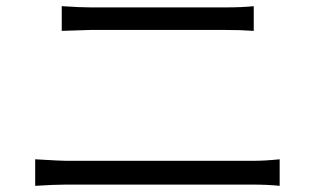

<svg xmlns="http://www.w3.org/2000/svg" viewBox="-20 -666 1040 622"><path d="M180 -646Q242 -642 275 -642H706Q766 -642 802 -646V-566Q762 -569 706 -569H275L180 -566ZM94 -150Q177 -145 195 -145H798Q839 -145 886 -150V-64Q847 -68 798 -68H195Q158 -68 94 -64Z"/></svg>

Font: Source Han Sans CN Normal
Style: Regular
Weight: 350
Designer: Ryoko NISHIZUKA 西塚涼子 (kana, bopomofo & ideographs); Paul D. Hunt (Latin, Greek & Cyrillic); Sandoll Communications 산돌커뮤니
Foundry: Adobe
Version: Version 2.004;hotconv 1.0.118;makeotfexe 2.5.65603